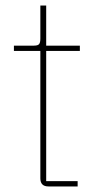

<svg xmlns="http://www.w3.org/2000/svg" viewBox="-20 -670 350 690"><path d="M154 0Q125 0 125 -29V-487H30V-506H102Q116 -506 120.5 -511.5Q125 -517 125 -531V-650H146V-506H267V-487H146V-19H259V0Z"/></svg>

Font: IBM Plex Sans Devanagari Thin
Style: Regular
Weight: 100
Designer: Mike Abbink, Paul van der Laan, Pieter van Rosmalen, Erin McLaughlin
Foundry: Bold Monday
Version: Version 1.1